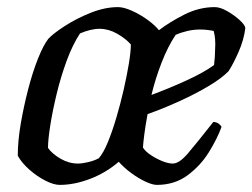

<svg xmlns="http://www.w3.org/2000/svg" viewBox="-20 -520 710 540"><path d="M148 0Q131 0 107.5 -12Q84 -24 62.5 -43Q41 -62 30 -82Q30 -124 38.5 -173Q47 -222 59.5 -270Q72 -318 87 -355.5Q102 -393 116 -411Q130 -426 162.5 -447Q195 -468 235 -484Q275 -500 312 -500Q328 -500 351.5 -489.5Q375 -479 396 -463.5Q417 -448 427 -435Q457 -458 498.5 -479Q540 -500 584 -500Q599 -500 618.5 -489Q638 -478 653.5 -464Q669 -450 670 -441Q666 -408 651 -374Q636 -340 623 -320Q605 -301 568.5 -279Q532 -257 486 -236Q440 -215 395 -199Q389 -166 386 -143Q383 -120 382 -105Q389 -94 404 -84Q419 -74 436 -67Q453 -60 466 -60Q484 -60 508 -88Q532 -116 580 -177Q588 -177 594.5 -172.5Q601 -168 603 -163Q591 -130 567.5 -92Q544 -54 507.5 -27Q471 0 421 0Q409 0 389.5 -9Q370 -18 349.5 -33Q329 -48 314 -65Q278 -34 233.5 -17Q189 0 148 0ZM199 -60Q211 -60 228 -64Q245 -68 258 -75Q271 -90 283.5 -120.5Q296 -151 307.5 -190Q319 -229 328 -268.5Q337 -308 342.5 -341.5Q348 -375 348 -395Q333 -412 309 -425.5Q285 -439 260 -439Q247 -439 233 -435.5Q219 -432 205 -426Q184 -394 167.5 -349Q151 -304 139.5 -256.5Q128 -209 121.5 -168Q115 -127 115 -104Q127 -87 150.5 -73.5Q174 -60 199 -60ZM406 -253Q457 -272 505 -294Q553 -316 582 -337Q585 -362 585 -382Q586 -396 585 -409Q584 -422 581 -433Q571 -435 561.5 -436Q552 -437 543 -437Q525 -437 507.5 -433Q490 -429 474 -422Q452 -389 434.5 -344Q417 -299 406 -253Z"/></svg>

Font: Texturina
Style: Italic
Weight: 400
Italic angle: -11°
Designer: Guillermo Torres Carreño
Foundry: Omnibus-Type
Version: Version 1.002; ttfautohint (v1.8.3)